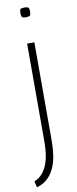

<svg xmlns="http://www.w3.org/2000/svg" viewBox="-114 -751 400 992"><g transform="rotate(-10 86.0 -255.0)"><path d="M112 -532V-16Q112 66 91.5 117.5Q71 169 29 194Q24 197 18 199.5Q12 202 6.5 204Q1 206 -5 208L-12 175Q-6 173 -0.5 170Q5 167 11 163Q42 141 58 96.5Q74 52 74 -17V-532ZM92 -667Q77 -667 72 -672Q67 -677 67 -693Q67 -709 71.5 -713.5Q76 -718 92 -718Q108 -718 113 -713.5Q118 -709 118 -693Q118 -677 113 -672Q108 -667 92 -667Z"/></g></svg>

Font: Georama ExtraLight
Style: Regular
Weight: 250
Version: Version 1.001